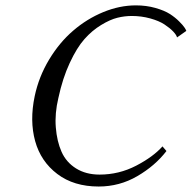

<svg xmlns="http://www.w3.org/2000/svg" viewBox="-20 -678 707 708"><path d="M593.8 -121.1Q552.2 -66.9 486.6 -28.6Q420.9 9.8 343.8 9.8Q252.4 9.8 191.4 -36.4Q130.4 -82.5 109.6 -157.7Q88.9 -232.9 107.9 -323.2Q123 -395 161.1 -458.3Q199.2 -521.5 249.8 -564.9Q300.3 -608.4 360.6 -633.3Q420.9 -658.2 481 -658.2Q519.5 -658.2 553 -648.7Q586.4 -639.2 606.2 -626.5Q626 -613.8 640.6 -599.1Q655.3 -584.5 660.9 -575.7Q666.5 -566.9 667 -564L632.8 -540Q630.9 -548.8 618.7 -561.8Q606.4 -574.7 586.4 -587.9Q566.4 -601.1 533.9 -610.1Q501.5 -619.1 465.8 -619.1Q439.5 -619.1 412.8 -612.5Q386.2 -606 352.8 -585.7Q319.3 -565.4 291.3 -533.7Q263.2 -502 237.1 -445.8Q210.9 -389.6 195.3 -316.9Q181.6 -259.8 185.8 -208.3Q189.9 -156.7 207 -118.2Q224.1 -79.6 260.5 -56.9Q296.9 -34.2 347.2 -34.2Q418.9 -34.2 482.2 -67.1Q545.4 -100.1 579.1 -138.2Z"/></svg>

Font: Linux Biolinum G
Style: Italic
Weight: 400
Italic angle: -12°
Designer: Philipp H. Poll
Foundry: Philipp H. Poll
Version: Version 0.5.1